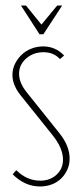

<svg xmlns="http://www.w3.org/2000/svg" viewBox="-20 -669 282 695"><path d="M197 -455Q175 -480 137 -480Q101 -480 75 -457.5Q49 -435 49 -402Q49 -368 79 -332L195 -187Q232 -141 232 -95Q232 -73 223.5 -54.5Q215 -36 201 -22.5Q187 -9 167.5 -1.5Q148 6 125 6Q70 6 26 -38L39 -53Q77 -15 126 -15Q161 -15 184.5 -36.5Q208 -58 208 -91Q208 -133 170 -180L53 -326Q25 -362 25 -398Q25 -419 34 -437.5Q43 -456 58 -470.5Q73 -485 93.5 -493Q114 -501 136 -501Q181 -501 212 -468ZM74 -649 130 -580 187 -649H205L137 -545H123L56 -649Z"/></svg>

Font: Moniqa Thin Paragraph
Style: Regular
Weight: 100
Designer: Rajesh Rajput
Foundry: Rajesh Rajput
Version: Version 1.000